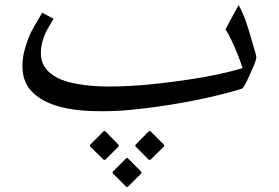

<svg xmlns="http://www.w3.org/2000/svg" viewBox="-20 -427 1118 770"><path d="M195 -352 149 -376C131 -342 109 -313 95 -276C82 -242 70 -207 70 -161C70 -98 99 -59 142 -32C200 5 282 19 384 19C421 19 459 18 500 14C642 0 791 -26 911 -60C932 -66 945 -69 952 -72C964 -86 975 -112 984 -132C992 -150 1004 -176 1008 -194C1008 -199 1007 -206 1004 -216C984 -281 968 -353 937 -407L884 -309C887 -305 892 -298 896 -290L910 -262C926 -229 941 -190 953 -154C891 -135 817 -120 744 -109C644 -94 531 -80 415 -80C367 -80 326 -84 292 -90C258 -96 230 -104 208 -116C172 -136 144 -164 144 -213C144 -274 172 -313 195 -352ZM638 160V154L583 99H577L523 154V160L577 214H583ZM456 160V154L402 99H396L341 154V160L396 214H402ZM547 268V262L492 207H487L432 262V268L487 323H492Z"/></svg>

Font: Iranian Serif 
Style: Regular
Weight: 400
Designer: Hooman Mehr, Hadi Navid in Neviseh Pardaz Co. Ltd. (http://nevisa.com)
Foundry: http://font-store.ir
Version: 5.0.2 build 3/9/1393